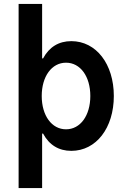

<svg xmlns="http://www.w3.org/2000/svg" viewBox="-20 -760 640 980"><path d="M75 -740V200H195V-78H200C231 -20 280 10 344 10C471 10 561 -107 561 -270C561 -433 471 -550 344 -550C280 -550 231 -520 200 -462H195V-740ZM317 -440C390 -440 441 -370 441 -270C441 -170 390 -100 317 -100C244 -100 193 -170 193 -270C193 -370 244 -440 317 -440Z"/></svg>

Font: CommitMono
Style: Bold
Weight: 700
Monospace: yes
Designer: Eigil Nikolajsen
Foundry: Eigil Nikolajsen
Version: Version 1.143